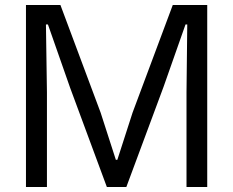

<svg xmlns="http://www.w3.org/2000/svg" viewBox="-20 -749 934 769"><path d="M84 0V-729H222L383 -298L444 -109H450L511 -298L672 -729H810V0H727V-380L730 -651H723L635 -401L486 0H408L261 -397L172 -651H164L168 -380V0Z"/></svg>

Font: Mona Sans ExtraLight
Style: Regular
Weight: 400
Version: Version 2.000